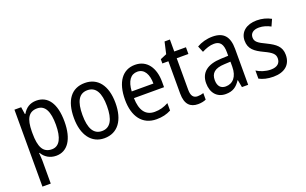

<svg xmlns="http://www.w3.org/2000/svg" viewBox="-98 -1120 2904 1822"><g transform="rotate(-20 1354.5 -209.0)"><path d="M297 -547C232 -547 188 -516 158 -464H153L142 -537H74V240H158V9C158 -13 155 -44 153 -70H158C185 -23 234 10 299 10C412 10 482 -89 482 -269C482 -454 412 -547 297 -547ZM280 -475C361 -475 395 -400 395 -269C395 -137 358 -62 281 -62C192 -62 158 -130 158 -267V-285C159 -414 194 -475 280 -475Z M997 -269C997 -449 915 -547 787 -547C650 -547 577 -446 577 -269C577 -97 656 10 785 10C922 10 997 -97 997 -269ZM663 -269C663 -402 700 -474 787 -474C872 -474 911 -402 911 -269C911 -135 872 -62 787 -62C701 -62 663 -136 663 -269Z M1293 -546C1167 -546 1092 -444 1092 -265C1092 -99 1168 10 1312 10C1370 10 1414 -1 1459 -24V-99C1412 -74 1371 -62 1319 -62C1228 -62 1180 -126 1177 -252H1481V-307C1481 -446 1415 -546 1293 -546ZM1292 -477C1365 -477 1398 -408 1398 -319H1179C1185 -423 1225 -477 1292 -477Z M1752 -62C1709 -62 1688 -91 1688 -150V-469H1806V-537H1688V-658H1634L1607 -539L1543 -512V-469H1604V-143C1604 -32 1654 10 1731 10C1761 10 1792 4 1812 -6V-72C1796 -66 1773 -62 1752 -62Z M2076 -546C2017 -546 1961 -530 1917 -504L1943 -441C1984 -462 2025 -477 2066 -477C2126 -477 2155 -443 2155 -358V-324L2081 -321C1941 -316 1869 -256 1869 -150C1869 -54 1922 10 2011 10C2082 10 2122 -18 2159 -75H2162L2176 0H2239V-363C2239 -484 2190 -546 2076 -546ZM2094 -261 2156 -264V-213C2156 -112 2106 -58 2035 -58C1987 -58 1956 -87 1956 -150C1956 -219 1994 -257 2094 -261Z M2672 -146C2672 -230 2620 -267 2539 -307C2458 -345 2431 -365 2431 -408C2431 -450 2463 -476 2520 -476C2561 -476 2601 -463 2636 -444L2666 -511C2624 -534 2577 -547 2522 -547C2420 -547 2350 -493 2350 -405C2350 -320 2402 -283 2486 -243C2565 -206 2589 -182 2589 -141C2589 -92 2557 -62 2492 -62C2439 -62 2385 -81 2350 -104V-22C2385 -3 2432 10 2492 10C2604 10 2672 -45 2672 -146Z"/></g></svg>

Font: Noto Sans Oriya Cond
Style: Regular
Weight: 400
Width: 3
Designer: Amélie Bonet and Sol Matas
Foundry: Google LLC
Version: Version 2.006